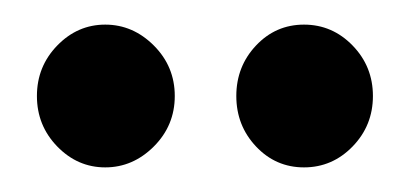

<svg xmlns="http://www.w3.org/2000/svg" viewBox="-20 -698 333 156"><path d="M266.5 -661Q283 -644 283 -620Q283 -596 266.5 -579Q250 -562 227 -562Q204 -562 188 -579Q172 -596 172 -620Q172 -644 188 -661Q204 -678 227 -678Q250 -678 266.5 -661ZM105 -661Q122 -644 122 -620Q122 -596 105 -579Q88 -562 65.5 -562Q43 -562 26.5 -579Q10 -596 10 -620Q10 -644 26.5 -661Q43 -678 65.5 -678Q88 -678 105 -661Z"/></svg>

Font: Halant Semibold
Style: Regular
Weight: 600
Version: Version 1.100;PS 1.0;hotconv 1.0.78;makeotf.lib2.5.61930; tt